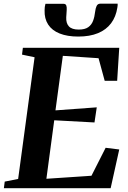

<svg xmlns="http://www.w3.org/2000/svg" viewBox="-32 -996 678 1016"><path d="M-11.5 0 -7 -35 64 -49 151 -693 84.5 -707 89 -743H599L588 -568.5H522L489.5 -688L300.5 -700.5L261.5 -412L480 -428L468 -348L255 -359.5L213.5 -50L452 -66L527 -214L599 -205L553.5 0ZM303 -976Q315.5 -976 318.8 -967Q322 -958 321 -944Q321 -935 319.8 -923.8Q318.5 -912.5 318.5 -904.5Q317 -873 332.8 -856.2Q348.5 -839.5 384.5 -839.5Q417 -839.5 434.8 -852Q452.5 -864.5 460.5 -885.8Q468.5 -907 471.5 -934.5Q473.5 -952 479.2 -964.2Q485 -976.5 498.5 -976.5H590.5Q590.5 -972 590.5 -967Q590.5 -962 589 -956Q581.5 -907 555.8 -872.8Q530 -838.5 486.5 -820.5Q443 -802.5 382 -802.5Q324 -802.5 283.5 -818.8Q243 -835 222.8 -866.2Q202.5 -897.5 204 -941.5Q204 -950.5 205 -959Q206 -967.5 208.5 -976Z"/></svg>

Font: Merriweather 72pt
Style: Bold Italic
Weight: 700
Italic angle: -7.8°
Version: Version 2.101